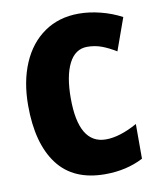

<svg xmlns="http://www.w3.org/2000/svg" viewBox="-83 -790 722 866"><g transform="rotate(-10 278.5 -357.0)"><path d="M235 -354Q235 -144 360 -144Q423 -144 504 -189V-30Q427 10 329 10Q184 10 112 -85.5Q40 -181 40 -355Q40 -464 75.5 -547.5Q111 -631 178 -677.5Q245 -724 336 -724Q384 -724 435.5 -711Q487 -698 532 -674L479 -526Q445 -547 414 -558.5Q383 -570 348 -570Q293 -570 264 -513Q235 -456 235 -354Z"/></g></svg>

Font: Noto Sans Display Black Narrow
Style: Regular
Weight: 900
Width: 4
Designer: Monotype Design team
Foundry: Monotype Imaging Inc.
Version: Version 1.000